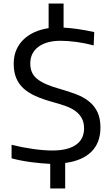

<svg xmlns="http://www.w3.org/2000/svg" viewBox="-20 -909 621 1078"><path d="M262 11Q214 9 156 1.5Q98 -6 45 -20V-96Q105 -81 166 -72.5Q227 -64 274 -64Q361 -64 406.5 -96Q452 -128 452 -188Q452 -222 439 -245.5Q426 -269 403.5 -285.5Q381 -302 349 -313.5Q317 -325 280 -335Q221 -351 179 -370Q137 -389 110 -414.5Q83 -440 70 -473.5Q57 -507 57 -551Q57 -632 109.5 -684.5Q162 -737 253 -751V-889H337V-754Q374 -752 416 -746Q458 -740 509 -729L506 -654Q458 -667 409 -673.5Q360 -680 320 -680Q241 -680 195.5 -646Q150 -612 150 -553Q150 -525 159 -504Q168 -483 188 -466.5Q208 -450 240 -436Q272 -422 319 -409Q368 -395 409.5 -379Q451 -363 481 -338.5Q511 -314 527.5 -279Q544 -244 544 -193Q544 -108 493.5 -57.5Q443 -7 346 6V149H262Z"/></svg>

Font: EncodeSans
Style: Regular
Weight: 400
Designer: Pablo Impallari, Andres Torresi
Foundry: Pablo Impallari, Andres Torresi
Version: Version 1.000; ttfautohint (v1.4.1)